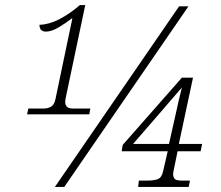

<svg xmlns="http://www.w3.org/2000/svg" viewBox="-20 -739 875 759"><path d="M87 -287 92 -310H153Q169 -310 181.5 -317Q194 -324 199 -346L266 -666L265 -667Q242 -649 213 -631.5Q184 -614 161 -614Q151 -614 143.5 -620Q136 -626 136 -641Q174 -642 214.5 -663Q255 -684 296 -719H317L240 -353Q235 -331 241 -322Q245 -315 252 -312.5Q259 -310 268 -310H337L333 -287ZM197 0 688 -714H725L234 0ZM526 0 529 -25H557Q593 -25 606.5 -32Q620 -39 625 -63L643 -141H461L465 -166L699 -432H743L687 -170H779L773 -141H682L666 -63Q662 -45 668 -36Q671 -29 680 -27Q689 -25 702 -25H731L726 0ZM506 -170H648L673 -281Q686 -342 699 -393Q686 -378 663 -351.5Q640 -325 617 -298Z"/></svg>

Font: Noto Serif ExtraLight
Style: Italic
Weight: 200
Italic angle: -12°
Designer: Monotype Design Team
Foundry: Monotype Imaging Inc.
Version: Version 2.014; ttfautohint (v1.8.4.7-5d5b)